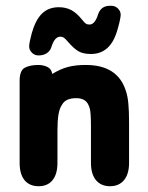

<svg xmlns="http://www.w3.org/2000/svg" viewBox="-20 -634 512 665"><path d="M161 -378Q158 -396 143.5 -402.5Q129 -409 113 -409Q84 -409 66 -399.5Q48 -390 48 -354V-70Q48 -31 65 -10Q82 11 114 11Q145 11 162 -10Q179 -31 179 -70V-183Q179 -216 182.5 -237Q186 -258 194 -270Q201 -283 213.5 -288.5Q226 -294 244 -294Q277 -294 287 -269Q292 -259 293.5 -242Q295 -225 295 -200V-70Q295 -31 312.5 -10Q330 11 361 11Q392 11 409.5 -10Q427 -31 427 -70V-210Q427 -250 424.5 -276Q422 -302 416 -319Q388 -409 277 -409Q241 -409 215 -402Q189 -395 161 -378ZM398 -583Q398 -595 388.5 -604.5Q379 -614 365 -614H361Q330 -614 320 -585Q309 -549 290 -549Q282 -549 277.5 -552Q273 -555 265 -565Q246 -589 227 -599Q208 -609 184 -609Q148 -609 125.5 -587Q103 -565 90 -519Q86 -504 83.5 -492Q81 -480 81 -473Q81 -461 90.5 -451.5Q100 -442 113 -442Q131 -442 142.5 -450Q154 -458 158 -471Q169 -507 189 -507Q196 -507 201 -503.5Q206 -500 213 -492Q236 -465 252.5 -456Q269 -447 295 -447Q361 -447 385 -525Q390 -541 394 -558Q398 -575 398 -583Z"/></svg>

Font: Beiruti ExtraBold
Style: Regular
Weight: 800
Designer: Arlette Boutros
Foundry: Boutros
Version: Version 1.41